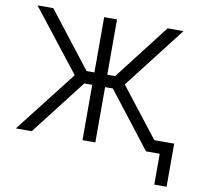

<svg xmlns="http://www.w3.org/2000/svg" viewBox="-87 -743 1050 1000"><g transform="rotate(10 438.0 -243.0)"><path d="M384 -650.5H452V-358H493.5L719.5 -650.5H803.5L550.5 -324L752.5 -65H857.5V163H792.5V0H720L493 -292.5H452V0H384V-292.5H342L115.5 0H31.5L285.5 -326L31.5 -650.5H115L342.5 -358H384Z"/></g></svg>

Font: Overused Grotesk Book
Style: Regular
Weight: 375
Version: Version 0.004